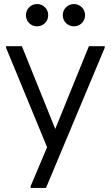

<svg xmlns="http://www.w3.org/2000/svg" viewBox="-20 -728 547 948"><path d="M131 200V192L212 0L238 -55L419 -500H497V-492L207 200ZM213 0 10 -492V-500H88L259 -76V0ZM345 -598Q322 -598 306 -614Q290 -630 290 -653Q290 -676 306 -692Q322 -708 345 -708Q368 -708 384 -692Q400 -676 400 -653Q400 -630 384 -614Q368 -598 345 -598ZM163 -598Q140 -598 124 -614Q108 -630 108 -653Q108 -676 124 -692Q140 -708 163 -708Q186 -708 202 -692Q218 -676 218 -653Q218 -630 202 -614Q186 -598 163 -598Z"/></svg>

Font: Fustat
Style: Regular
Weight: 400
Designer: Mohamed Gaber, Khaled Hosny, Laura Garcia Mut
Foundry: Kief Type Foundry, Alif Type Foundry, Hard Type Foundry
Version: Version 1.007